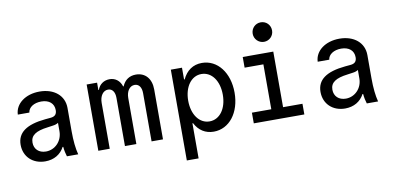

<svg xmlns="http://www.w3.org/2000/svg" viewBox="-86 -1065 3172 1541"><g transform="rotate(-10 1500.0 -294.5)"><path d="M359 -381C359 -347 343 -330 307 -327L263 -323C108 -308 33 -254 33 -155C33 -58 104 10 206 10C277 10 332 -23 362 -80H367C370 -48 376 -22 383 0H475C462 -49 455 -113 455 -193V-382C455 -482 375 -550 256 -550C141 -550 56 -486 53 -398H147C152 -440 196 -469 256 -469C320 -469 359 -435 359 -381ZM359 -277V-208C359 -129 300 -67 225 -67C167 -67 130 -103 130 -156C130 -214 173 -244 272 -256L314 -262C332 -264 347 -269 359 -277Z M639 0H732V-373C732 -430 760 -470 801 -470C835 -470 856 -441 856 -393V0H949V-375C949 -431 977 -470 1017 -470C1052 -470 1073 -441 1073 -393V0H1166V-407C1166 -494 1118 -550 1041 -550C989 -550 950 -524 929 -474H925C910 -522 874 -550 827 -550C781 -550 743 -524 728 -480H724V-540H639Z M1325 -540V200H1421V-86H1426C1458 -24 1511 10 1579 10C1706 10 1797 -107 1797 -270C1797 -433 1706 -550 1579 -550C1507 -550 1453 -512 1421 -444H1416V-540ZM1560 -463C1643 -463 1701 -384 1701 -270C1701 -156 1643 -77 1560 -77C1477 -77 1419 -157 1419 -270C1419 -383 1477 -463 1560 -463Z M1906 0H2318V-87H2160V-540H1911V-453H2064V-87H1906ZM2022 -709C2022 -666 2057 -630 2101 -630C2146 -630 2180 -666 2180 -709C2180 -754 2146 -789 2101 -789C2057 -789 2022 -754 2022 -709Z M2803 -381C2803 -347 2787 -330 2751 -327L2707 -323C2552 -308 2477 -254 2477 -155C2477 -58 2548 10 2650 10C2721 10 2776 -23 2806 -80H2811C2814 -48 2820 -22 2827 0H2919C2906 -49 2899 -113 2899 -193V-382C2899 -482 2819 -550 2700 -550C2585 -550 2500 -486 2497 -398H2591C2596 -440 2640 -469 2700 -469C2764 -469 2803 -435 2803 -381ZM2803 -277V-208C2803 -129 2744 -67 2669 -67C2611 -67 2574 -103 2574 -156C2574 -214 2617 -244 2716 -256L2758 -262C2776 -264 2791 -269 2803 -277Z"/></g></svg>

Font: CommitMono
Style: 500Regular
Weight: 500
Monospace: yes
Designer: Eigil Nikolajsen
Foundry: Eigil Nikolajsen
Version: Version 1.143